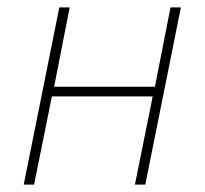

<svg xmlns="http://www.w3.org/2000/svg" viewBox="-20 -498 554 518"><path d="M44 0 140 -478H168L126 -264H398L440 -478H468L372 0H344L392 -238H120L72 0Z"/></svg>

Font: Source Sans Variable
Style: Italic
Weight: 200
Italic angle: -11°
Designer: Paul D. Hunt
Foundry: Adobe Systems Incorporated
Version: Version 3.006;hotconv 1.0.111;makeotfexe 2.5.65597